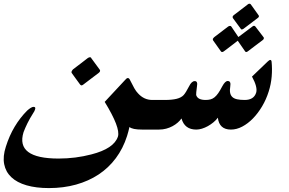

<svg xmlns="http://www.w3.org/2000/svg" viewBox="-144 -758 1535 1019"><path d="M385.7 -387.7Q386.7 -385.7 387.2 -384Q387.7 -382.3 386.7 -379.9Q386.2 -376.5 380.4 -371.6L297.4 -308.6Q292 -304.7 288.6 -304.7Q286.6 -304.7 285.2 -305.9Q283.7 -307.1 281.7 -308.6Q271 -322.8 259 -339.6Q247.1 -356.4 236.3 -371.1Q234.4 -375 236.3 -379.4Q237.3 -381.8 239.5 -385Q241.7 -388.2 243.7 -390.1Q263.2 -404.8 283.4 -420.2Q303.7 -435.5 322.3 -450.2Q328.6 -454.1 333 -454.1Q339.8 -454.1 339.8 -450.2ZM694.8 -70.3H609.9Q558.6 -70.3 543 -84Q540.5 -72.8 537.4 -60.8Q534.2 -48.8 530.3 -36.1Q509.3 29.8 470.9 81.3Q432.6 132.8 379.4 168Q326.2 203.1 259.5 221.7Q192.9 240.2 115.7 240.2Q47.9 240.2 -2.9 225.6Q-53.7 210.9 -83.7 182.6Q-113.8 154.3 -121.8 113.3Q-129.9 72.3 -112.8 20Q-94.7 -37.6 -66.2 -85.4Q-37.6 -133.3 0.5 -171.4Q10.3 -180.2 19 -185.5Q27.8 -190.9 34.2 -190.9Q46.9 -190.9 42 -176.8Q40.5 -172.4 38.3 -167.7Q36.1 -163.1 32.2 -157.7Q14.2 -129.4 1.7 -104Q-10.7 -78.6 -19 -56.6Q-62.5 83.5 167 83.5Q256.8 83.5 340.8 61.5Q460.9 30.8 481.9 -33.2Q496.1 -79.6 411.6 -217.3L517.6 -331.1Q527.8 -343.8 534.2 -343.8Q541.5 -343.8 545.9 -333.5Q558.6 -307.6 568.6 -290Q578.6 -272.5 588.4 -262.7Q620.1 -227.5 664.1 -227.5H744.6Z M1228.5 -676.8Q1231 -673.8 1230 -669.9Q1229 -668 1227.8 -666Q1226.6 -664.1 1224.1 -662.6L1147.5 -604.5Q1145 -603.5 1143.1 -602.5Q1141.1 -601.6 1139.2 -601.6Q1135.7 -601.6 1134.3 -604.5L1092.3 -661.6Q1089.8 -666.5 1090.8 -669.9Q1091.3 -673.8 1098.1 -678.7Q1116.2 -692.4 1134.5 -706.5Q1152.8 -720.7 1171.4 -734.9Q1175.3 -738.3 1180.2 -738.3Q1184.1 -738.3 1187 -734.9ZM1255.4 -559.6Q1257.3 -556.6 1255.9 -552.7Q1255.4 -549.3 1250.5 -545.4Q1230.5 -530.3 1210.2 -515.1Q1189.9 -500 1170.4 -484.9Q1166 -481.9 1162.6 -481.9Q1159.7 -481.9 1157.2 -484.9L1117.7 -542Q1109.9 -535.6 1100.3 -528.3Q1090.8 -521 1080.8 -513.4Q1070.8 -505.9 1061.3 -498.5Q1051.8 -491.2 1043 -484.9Q1038.1 -481.9 1035.2 -481.9Q1031.2 -481.9 1028.8 -484.9L986.8 -543.9Q984.9 -547.4 985.8 -551.8Q986.8 -554.2 988.8 -556.4Q990.7 -558.6 993.2 -561L1066.9 -617.2Q1072.3 -620.6 1076.7 -620.6Q1081.5 -620.6 1083.5 -617.2L1121.1 -561.5L1195.3 -617.2Q1200.7 -621.1 1204.1 -621.1Q1207.5 -621.1 1211.4 -617.2ZM1282.2 -272.9Q1269 -230.5 1247.1 -193.6Q1225.1 -156.7 1198.5 -129.4Q1171.9 -102.1 1141.8 -86.2Q1111.8 -70.3 1081.5 -70.3Q1019.5 -70.3 1012.2 -133.3Q1002.4 -120.1 988.5 -108.6Q974.6 -97.2 959.2 -88.6Q943.8 -80.1 928 -75.2Q912.1 -70.3 897.9 -70.3Q835.4 -70.3 819.3 -129.4Q811.5 -118.2 799.3 -107.4Q787.1 -96.7 771.7 -88.4Q756.3 -80.1 738.3 -75.2Q720.2 -70.3 699.7 -70.3H667L716.8 -227.5H731Q769 -227.5 793.5 -233.6Q817.9 -239.7 830.6 -253.4Q841.8 -265.6 859.4 -299.8Q873 -327.6 889.6 -327.6Q906.7 -327.6 901.4 -299.8Q898.4 -281.2 897.7 -269.3Q897 -257.3 897 -252.4L897.5 -252.9Q905.3 -227.5 947.3 -227.5Q961.9 -227.5 973.1 -230.5Q984.4 -233.4 994.4 -241.5Q1004.4 -249.5 1014.2 -263.4Q1023.9 -277.3 1035.6 -299.8Q1050.8 -328.1 1064.5 -328.1Q1083 -328.1 1078.1 -299.8Q1074.7 -279.3 1077.4 -265.4Q1080.1 -251.5 1089.4 -242.9Q1098.6 -234.4 1114.7 -231Q1130.9 -227.5 1154.8 -227.5Q1203.1 -227.5 1215.3 -265.6Q1224.6 -294.4 1193.4 -351.6L1276.9 -431.6Q1280.8 -435.5 1284.4 -437.7Q1288.1 -439.9 1290.5 -439.9Q1295.9 -439.9 1297.4 -430.7Q1301.3 -392.6 1297.9 -351.8Q1294.4 -311 1282.2 -272.9Z"/></svg>

Font: XB Zar
Style: Bold Italic
Weight: 700
Italic angle: -12°
Designer: Behnam
Foundry: Irmug
Version: Version 8.005 2009